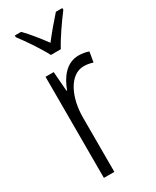

<svg xmlns="http://www.w3.org/2000/svg" viewBox="-197 -820 711 875"><g transform="rotate(-30 158.0 -382.5)"><path d="M145 -606H197C221 -651 265 -714 297 -756V-765H263C229 -727 202 -695 171 -655C143 -693 109 -736 80 -765H47V-756C77 -717 121 -652 145 -606ZM252 -541C188 -541 149 -487 128 -429H125L117 -532H74V0H129V-282C128 -391 174 -487 249 -487C266 -487 283 -483 296 -479L305 -532C289 -538 270 -541 252 -541Z"/></g></svg>

Font: Noto Sans Arabic UI Cn Lt
Style: Regular
Weight: 300
Width: 3
Designer: Monotype Design Team, Nadine Chahine and Nizar Qandah
Foundry: Monotype Imaging Inc.
Version: Version 2.010